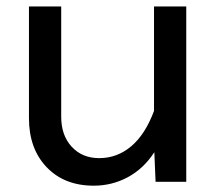

<svg xmlns="http://www.w3.org/2000/svg" viewBox="-20 -570 690 602"><path d="M171.9 -549.8V-204.1Q171.9 -145.5 204.8 -109.9Q237.8 -74.2 291 -74.2Q347.2 -74.2 391.1 -111.1Q435.1 -147.9 462.9 -222.2V-549.8H564V0H467.8L463.9 -92.8Q430.7 -41.5 381.1 -14.6Q331.5 12.2 273.9 12.2Q181.6 12.2 126.2 -45.9Q70.8 -104 70.8 -199.2V-549.8Z"/></svg>

Font: Azeret Mono
Style: Regular
Weight: 400
Designer: Martin Vácha
Foundry: Displaay
Version: Version 1.002